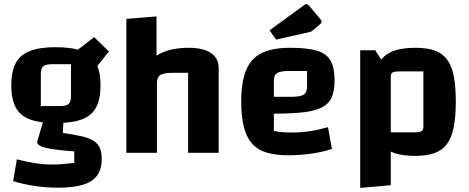

<svg xmlns="http://www.w3.org/2000/svg" viewBox="-20 -745 2288 936"><path d="M252 -145Q174 -145 126 -163Q78 -181 56.5 -221.5Q35 -262 35 -329Q35 -396 56.5 -437Q78 -478 126 -496.5Q174 -515 252 -515Q331 -515 378.5 -496.5Q426 -478 448 -437.5Q470 -397 470 -329Q470 -262 448.5 -221.5Q427 -181 379 -163Q331 -145 252 -145ZM179 -228H272Q303 -228 314.5 -238.5Q326 -249 326 -275V-432H232Q202 -432 190.5 -421.5Q179 -411 179 -384ZM476 30Q476 79 454 110Q432 141 385 155.5Q338 170 262 170Q204 170 148 161.5Q92 153 44 138L62 32Q111 44 151.5 50.5Q192 57 233 57Q265 57 291 54.5Q317 52 342 49V-7Q244 -14 202.5 -24.5Q161 -35 161 -53L194 -166L290 -165L286 -97Q343 -89 380.5 -80Q418 -71 438.5 -57Q459 -43 467.5 -22Q476 -1 476 30ZM427 -389 347 -493 439 -564 511 -494Z M596 0V-653L743 -665V-474Q775 -494 814 -503Q853 -512 900 -512Q971 -512 1008.5 -486.5Q1046 -461 1046 -413V0H897V-390H823Q778 -390 761.5 -379.5Q745 -369 745 -340V0Z M1385 12Q1323 12 1279 -1.5Q1235 -15 1208 -46Q1181 -77 1168.5 -127Q1156 -177 1156 -250Q1156 -346 1180 -403.5Q1204 -461 1256 -486.5Q1308 -512 1394 -512Q1478 -512 1525 -498Q1572 -484 1591.5 -449.5Q1611 -415 1611 -353Q1611 -304 1598 -272.5Q1585 -241 1552.5 -223Q1520 -205 1462.5 -198Q1405 -191 1315 -191H1285V-273H1400Q1444 -273 1460.5 -283.5Q1477 -294 1477 -323V-399H1391Q1348 -399 1331.5 -389Q1315 -379 1315 -351V-107Q1346 -99 1404 -99Q1446 -99 1487.5 -105Q1529 -111 1579 -125L1598 -19Q1553 -4 1498 4Q1443 12 1385 12ZM1326 -552 1294 -597 1464 -721Q1470 -725 1474 -725Q1480 -725 1487 -717L1540 -654Q1548 -645 1548 -640Q1548 -633 1538 -625L1506 -598Q1501 -593 1496 -591Q1491 -589 1482 -587Z M2005 15Q1946 15 1905 2Q1864 -11 1840.5 -41.5Q1817 -72 1806.5 -123Q1796 -174 1796 -250Q1796 -325 1806.5 -376Q1817 -427 1840.5 -456.5Q1864 -486 1905 -499Q1946 -512 2005 -512Q2061 -512 2098.5 -499Q2136 -486 2159 -455.5Q2182 -425 2192 -374.5Q2202 -324 2202 -250Q2202 -176 2192 -125Q2182 -74 2159 -43Q2136 -12 2098 1.5Q2060 15 2005 15ZM1885 -100H2001Q2026 -100 2035 -105.5Q2044 -111 2044 -127V-397H1928Q1904 -397 1894.5 -392Q1885 -387 1885 -373ZM1736 171V-500H1809L1885 -383V158Z"/></svg>

Font: Changa SemiBold
Style: Regular
Weight: 600
Designer: Eduardo Rodriguez Tunni
Foundry: Eduardo Rodriguez Tunni
Version: Version 3.002; ttfautohint (v1.8.2)